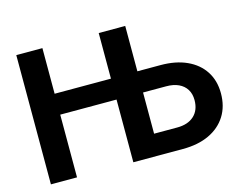

<svg xmlns="http://www.w3.org/2000/svg" viewBox="-100 -886 1326 1044"><g transform="rotate(-15 563.5 -364.0)"><path d="M65.7 0V-727.5H212.7V-470.7H590.6V-353H212.7V0ZM626.3 -472.1H809.1Q894.5 -472.1 956.7 -443.7Q1018.9 -415.4 1052.9 -363.1Q1086.9 -310.8 1086.9 -239.2Q1086.9 -165.8 1053 -112.1Q1019.1 -58.4 956.9 -29.2Q894.8 0 809.1 0H529.7V-727.5H678.9V-120.9H809.1Q870.1 -120.9 904.4 -152.7Q938.7 -184.5 938.7 -240.7Q938.7 -276.1 923.1 -301Q907.6 -325.9 878.7 -339.4Q849.8 -352.8 809.1 -352.8H626.3Z"/></g></svg>

Font: Adwaita Sans
Style: Regular
Weight: 400
Designer: Rasmus Andersson
Foundry: rsms
Version: Version 4.001;git-9221beed3